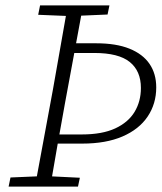

<svg xmlns="http://www.w3.org/2000/svg" viewBox="-20 -694 603 714"><path d="M173 -160 176 -194H284Q360 -194 408.5 -216.5Q457 -239 480.5 -278Q504 -317 504 -367Q504 -430 462.5 -463.5Q421 -497 331 -497H242L245 -533H338Q412 -533 461.5 -513Q511 -493 536 -456.5Q561 -420 561 -369Q561 -308 529 -260.5Q497 -213 435.5 -186.5Q374 -160 286 -160ZM12 0 19 -34 137 -39H155L277 -33L270 0ZM110 0 177 -362Q191 -440 204.5 -518Q218 -596 232 -674H289L222 -312Q208 -234 194 -156Q180 -78 167 0ZM122 -639 129 -674H387L380 -640L263 -635L244 -634Z"/></svg>

Font: Source Serif 4 Light
Style: Italic
Weight: 300
Italic angle: -12°
Designer: Frank Grießhammer
Foundry: Adobe Systems Incorporated
Version: Version 4.004;hotconv 1.0.116;makeotfexe 2.5.65601